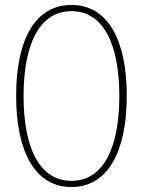

<svg xmlns="http://www.w3.org/2000/svg" viewBox="-20 -744 576 774"><path d="M268 10C416 10 491 -135 491 -358C491 -581 416 -724 268 -724C120 -724 45 -581 45 -358C45 -135 120 10 268 10ZM268 -15C137 -15 75 -152 75 -357C75 -562 137 -699 268 -699C399 -699 461 -562 461 -357C461 -152 399 -15 268 -15Z"/></svg>

Font: Noto Serif ExtraCondensed Thin
Style: Regular
Weight: 100
Width: 2
Designer: Monotype Design Team
Foundry: Monotype Imaging Inc.
Version: Version 2.013